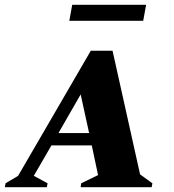

<svg xmlns="http://www.w3.org/2000/svg" viewBox="-65 -775 719 795"><path d="M-45 0 -42 -16 10 -47 311 -565H401L515 -53L566 -16L563 0H269L271 -16L341 -50L315 -173H148L75 -47L132 -16L129 0ZM177 -224H304L269 -384ZM222 -689 234 -755H540L528 -689Z"/></svg>

Font: Spectral SC ExtraBold
Style: Italic
Weight: 800
Italic angle: -10°
Designer: Jean-Baptiste Levee
Foundry: Production Type
Version: Version 2.001